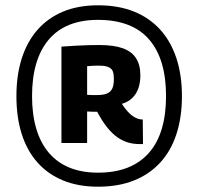

<svg xmlns="http://www.w3.org/2000/svg" viewBox="-20 -913 749 725"><path d="M350 -208Q276 -208 218.5 -231.5Q161 -255 121.5 -299.5Q82 -344 62 -407Q42 -470 42 -550Q42 -630 62.5 -693.5Q83 -757 122.5 -801.5Q162 -846 219 -869.5Q276 -893 350 -893Q427 -893 485.5 -869.5Q544 -846 584.5 -801.5Q625 -757 646 -693.5Q667 -630 667 -550Q667 -470 646 -406Q625 -342 584 -298Q543 -254 484.5 -231Q426 -208 350 -208ZM350 -261Q414 -261 462 -280Q510 -299 542.5 -336Q575 -373 591 -427Q607 -481 607 -550Q607 -620 591 -673.5Q575 -727 543 -764Q511 -801 462.5 -819.5Q414 -838 350 -838Q289 -838 242.5 -819.5Q196 -801 164.5 -764Q133 -727 117 -673.5Q101 -620 101 -550Q101 -481 117 -427Q133 -373 164.5 -336Q196 -299 242.5 -280Q289 -261 350 -261ZM507 -369Q485 -369 465 -374.5Q445 -380 425 -393.5Q405 -407 385.5 -431Q366 -455 347 -491Q343 -491 340.5 -491Q338 -491 333 -491Q327 -491 321 -491.5Q315 -492 309 -492V-373H212V-737Q242 -739 267.5 -740.5Q293 -742 315 -742.5Q337 -743 354 -743Q409 -743 443 -731Q477 -719 493.5 -693.5Q510 -668 510 -629Q510 -585 491.5 -557.5Q473 -530 440 -521Q451 -504 463 -491Q475 -478 488 -470.5Q501 -463 514 -462Q516 -462 517 -462Q518 -462 519 -462L520 -369Q517 -369 513.5 -369Q510 -369 507 -369ZM345 -554Q372 -554 385.5 -560.5Q399 -567 404.5 -580Q410 -593 410 -615Q410 -633 406 -643.5Q402 -654 390 -659.5Q378 -665 356 -665Q347 -665 340.5 -665Q334 -665 327.5 -664.5Q321 -664 309 -663V-555Q322 -554 329.5 -554Q337 -554 345 -554Z"/></svg>

Font: Georama ExtraCondensed Thin
Style: Bold
Weight: 700
Version: Version 1.001